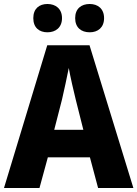

<svg xmlns="http://www.w3.org/2000/svg" viewBox="-20 -943 689 963"><path d="M147 -852C147 -804 177 -781 218 -781C259 -781 291 -805 291 -852C291 -899 259 -923 218 -923C177 -923 147 -900 147 -852ZM357 -852C357 -805 387 -781 430 -781C471 -781 502 -805 502 -852C502 -899 471 -923 430 -923C388 -923 357 -900 357 -852ZM472 0H649L429 -716H217L0 0H178L220 -154H431ZM360 -443 398 -292H252L291 -444C301 -489 317 -559 325 -602C332 -561 350 -483 360 -443Z"/></svg>

Font: Noto Sans Myanmar UI SemiCondensed ExtraBold
Style: Regular
Weight: 800
Width: 4
Designer: Monotype Design Team
Foundry: Monotype Imaging Inc.
Version: Version 2.103